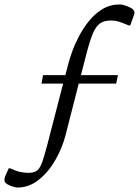

<svg xmlns="http://www.w3.org/2000/svg" viewBox="-91 -690 623 861"><path d="M-12 151Q-20 151 -29 148Q-38 145 -44 143Q-71 133 -71 118Q-71 114 -70.5 110Q-70 106 -68 101L-52 65H-45L-21 75Q5 85 38 85Q62 85 75.5 74.5Q89 64 99 35Q109 6 123 -48L192 -315H95L102 -353H202L217 -410Q222 -429 233.5 -461Q245 -493 264 -529Q283 -565 309 -597Q335 -629 369 -649.5Q403 -670 446 -670Q455 -670 465 -667Q475 -664 482 -661Q512 -650 512 -633Q512 -628 509 -620L493 -576H486L459 -587Q446 -592 434 -595Q422 -598 406 -598Q376 -598 357.5 -585Q339 -572 325.5 -540Q312 -508 297 -450L272 -353H438L430 -315H262L203 -84Q188 -26 157 28Q126 82 82.5 116.5Q39 151 -12 151Z"/></svg>

Font: Spectral
Style: Italic
Weight: 400
Italic angle: -10°
Designer: Jean-Baptiste Levee
Foundry: Production Type
Version: Version 2.001